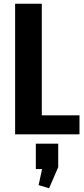

<svg xmlns="http://www.w3.org/2000/svg" viewBox="-20 -720 452 1029"><path d="M173 -102H406V0H61V-700H204V-22ZM292 50V176L243 289L187 272L223 104L285 186H172V50Z"/></svg>

Font: Pathway Extreme Condensed
Style: Bold
Weight: 700
Width: 3
Version: Version 1.001;gftools[0.9.26]